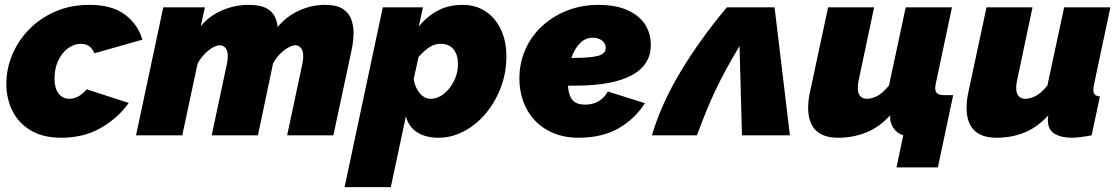

<svg xmlns="http://www.w3.org/2000/svg" viewBox="-20 -556 4601 789"><path d="M232 10Q156 10 105.5 -20.5Q55 -51 30.5 -101.5Q6 -152 6 -211Q6 -272 30 -330Q54 -388 99 -434.5Q144 -481 207 -508.5Q270 -536 348 -536Q440 -536 493.5 -496Q547 -456 565 -393L368 -337Q352 -376 313 -376Q285 -376 260 -358Q235 -340 219.5 -307.5Q204 -275 204 -232Q204 -194 220.5 -172Q237 -150 265 -150Q303 -150 336 -189L509 -133Q464 -70 394 -30Q324 10 232 10Z M651 -526H822L805 -448Q840 -491 892.5 -513.5Q945 -536 1002 -536Q1047 -536 1072 -523.5Q1097 -511 1108 -490Q1119 -469 1121 -445Q1156 -488 1208 -512Q1260 -536 1315 -536Q1363 -536 1388.5 -519.5Q1414 -503 1423.5 -476.5Q1433 -450 1433 -420Q1433 -411 1431.5 -393Q1430 -375 1424 -346L1350 0H1160L1223 -296Q1226 -313 1226 -325Q1226 -348 1216.5 -359Q1207 -370 1194 -370Q1174 -370 1146.5 -348.5Q1119 -327 1102 -295L1040 0H850L913 -296Q916 -313 916 -325Q916 -348 906.5 -359Q897 -370 883 -370Q863 -370 836 -348Q809 -326 792 -295L729 0H539Z M1553 -526H1718L1701 -447Q1736 -490 1780 -513Q1824 -536 1880 -536Q1936 -536 1976.5 -508.5Q2017 -481 2039 -433.5Q2061 -386 2061 -324Q2061 -257 2038 -196.5Q2015 -136 1976 -89.5Q1937 -43 1886.5 -16.5Q1836 10 1782 10Q1729 10 1694 -12.5Q1659 -35 1648 -78L1586 213H1396ZM1750 -150Q1778 -150 1803.5 -170Q1829 -190 1845.5 -223Q1862 -256 1862 -293Q1862 -331 1843.5 -353.5Q1825 -376 1790 -376Q1767 -376 1745.5 -362.5Q1724 -349 1700 -322L1680 -231Q1685 -197 1704.5 -173.5Q1724 -150 1750 -150Z M2357 10Q2289 10 2236 -17.5Q2183 -45 2151.5 -95.5Q2120 -146 2115 -213Q2111 -281 2133.5 -339.5Q2156 -398 2200.5 -442Q2245 -486 2306.5 -511Q2368 -536 2440 -536Q2535 -536 2592 -495.5Q2649 -455 2654 -383Q2660 -295 2581 -249.5Q2502 -204 2343 -204Q2328 -204 2314 -204V-203Q2317 -162 2333.5 -144Q2350 -126 2384 -126Q2447 -126 2478 -180L2630 -132Q2590 -68 2522.5 -29Q2455 10 2357 10ZM2415 -401Q2386 -401 2363.5 -378.5Q2341 -356 2328 -318Q2331 -318 2334 -318Q2411 -318 2441 -327.5Q2471 -337 2469 -362Q2468 -379 2453 -390Q2438 -401 2415 -401Z M2659 0Q2698 -131 2778 -263.5Q2858 -396 2967 -526H3163L3226 0H3029L3019 -367Q2987 -313 2963 -269Q2939 -225 2919.5 -183.5Q2900 -142 2882 -98Q2864 -54 2844 0Z M3664 132 3692 0Q3666 -8 3651 -30.5Q3636 -53 3638 -82Q3593 -33 3539.5 -11.5Q3486 10 3424 10Q3301 10 3301 -114Q3301 -129 3303 -145.5Q3305 -162 3309 -180L3383 -526H3572L3508 -223Q3505 -208 3505 -196Q3505 -150 3543 -150Q3560 -150 3582 -160Q3604 -170 3633 -204L3702 -526H3892L3825 -210Q3820 -185 3828.5 -175Q3837 -165 3861 -165H3897L3834 132Z M4075 10Q3952 10 3952 -114Q3952 -129 3954 -145.5Q3956 -162 3960 -180L4034 -526H4223L4159 -223Q4156 -208 4156 -196Q4156 -150 4194 -150Q4211 -150 4233 -160Q4255 -170 4284 -204L4353 -526H4543L4476 -210Q4473 -195 4473 -186Q4473 -161 4500 -160L4466 0Q4440 5 4419.5 7.5Q4399 10 4384 10Q4341 10 4313.5 -6.5Q4286 -23 4286 -63Q4286 -68 4286.5 -72.5Q4287 -77 4288 -82Q4243 -33 4190 -11.5Q4137 10 4075 10Z"/></svg>

Font: Raleway Black
Style: Italic
Weight: 900
Italic angle: -12°
Designer: Matt McInerney, Pablo Impallari, Rodrigo Fuenzalida
Foundry: Matt McInerney, Pablo Impallari, Rodrigo Fuenzalida
Version: Version 4.101;RELEASE